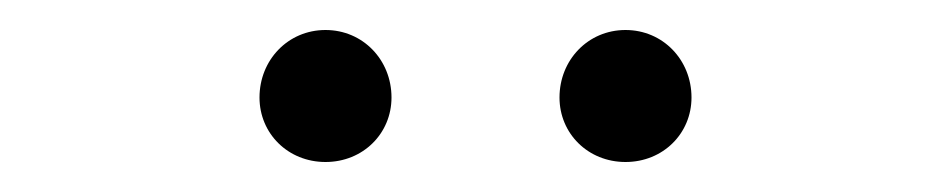

<svg xmlns="http://www.w3.org/2000/svg" viewBox="-20 -768 634 128"><path d="M197 -660C222 -660 241 -679 241 -703C241 -728 222 -748 197 -748C172 -748 153 -728 153 -703C153 -679 172 -660 197 -660ZM397 -660C422 -660 441 -679 441 -703C441 -728 422 -748 397 -748C372 -748 353 -728 353 -703C353 -679 372 -660 397 -660Z"/></svg>

Font: Source Han Sans SC Light
Style: Regular
Weight: 300
Designer: Ryoko NISHIZUKA (kana & ideographs); Paul D. Hunt (Latin, Greek & Cyrillic); Wenlong ZHANG (bopomofo); Sandoll Communica
Foundry: Adobe Systems Incorporated
Version: Version 1.004;PS 1.004;hotconv 1.0.82;makeotf.lib2.5.63406